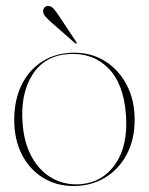

<svg xmlns="http://www.w3.org/2000/svg" viewBox="-20 -611 497 641"><path d="M228.5 -435Q286 -435 331.2 -406.5Q376.5 -378 403 -327.5Q429.5 -277 429.5 -211Q429.5 -145 403 -95.2Q376.5 -45.5 330.5 -17.8Q284.5 10 225.5 10Q168 10 123.2 -17.8Q78.5 -45.5 53 -95.2Q27.5 -145 27.5 -211Q27.5 -277.5 52.2 -327.8Q77 -378 122.2 -406.5Q167.5 -435 228.5 -435ZM247.5 4Q322.5 -1.5 365.2 -63.5Q408 -125.5 400.5 -227.5Q393 -332 341 -384Q289 -436 208.5 -430.5Q128 -425 87.8 -360.8Q47.5 -296.5 55.5 -198Q60.5 -132.5 86.8 -85.8Q113 -39 154.8 -15.8Q196.5 7.5 247.5 4ZM177.5 -557 234.5 -471Q237 -467.5 235.5 -466Q233.5 -464 230.5 -467L150 -537.5Q139 -547.5 131.5 -556Q124 -564.5 124 -574Q124 -581 128.5 -586Q133 -591 141 -591Q151 -591 159 -582Q167 -573 177.5 -557Z"/></svg>

Font: Fraunces 144pt S000 Thin
Style: Regular
Weight: 100
Version: Version 1.000; ttfautohint (v1.8.3)